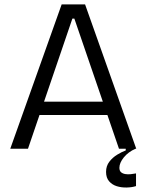

<svg xmlns="http://www.w3.org/2000/svg" viewBox="-20 -680 671 878"><path d="M27 0 262 -660H369L603 0H524L320 -595H311L108 0ZM132 -154V-215H508V-154ZM602 171Q583 177 559 177.5Q535 178 514 171.5Q493 165 479 149Q465 133 465 106Q465 79 480 59.5Q495 40 516.5 27Q538 14 555 8V-5H600V0Q566 15 546 40Q526 65 526 87Q526 101 533.5 107.5Q541 114 553 116Q565 118 578 116.5Q591 115 602 113Z"/></svg>

Font: Bricolage Grotesque 36pt Light
Style: Regular
Weight: 300
Designer: Mathieu Triay
Foundry: Atelier Triay
Version: Version 1.001;gftools[0.9.33.dev8+g029e19f]